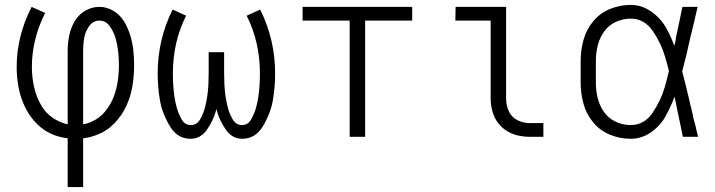

<svg xmlns="http://www.w3.org/2000/svg" viewBox="-20 -558 2915 783"><path d="M256 205V6Q230 3 204 -6Q163 -21 132.5 -51Q102 -81 83 -119.5Q64 -158 56 -200Q48 -242 48 -285Q48 -411 109 -530L164 -505Q110 -397 110 -285Q110 -244 119 -203Q128 -162 149.5 -126Q171 -90 209 -69Q232 -56 256 -51V-350Q256 -381 262 -411.5Q268 -442 283.5 -469.5Q299 -497 326.5 -513.5Q354 -530 385 -530Q416 -530 443 -513.5Q470 -497 486 -470.5Q502 -444 511 -414.5Q520 -385 523.5 -354.5Q527 -324 527 -293Q527 -250 520 -207Q513 -164 494.5 -124.5Q476 -85 445 -53.5Q414 -22 372 -7Q346 3 319 6V205ZM319 -51Q337 -54 354 -62Q386 -76 408 -102.5Q430 -129 442.5 -160.5Q455 -192 460 -226Q465 -260 465 -294Q465 -321 462 -347.5Q459 -374 452 -400Q445 -426 428.5 -450Q412 -474 385 -474Q359 -474 343 -450.5Q327 -427 323 -401.5Q319 -376 319 -350Z M757 8Q703 8 672 -44.5Q641 -97 632 -150.5Q623 -204 623 -258Q623 -397 684 -519L739 -494Q685 -387 685 -258Q685 -234 686.5 -210.5Q688 -187 691.5 -163Q695 -139 701.5 -116.5Q708 -94 721 -71Q734 -48 758 -48Q783 -48 796.5 -72Q810 -96 816 -119.5Q822 -143 825.5 -167.5Q829 -192 830 -216.5Q831 -241 831 -265V-345H894V-265Q894 -241 895 -216.5Q896 -192 899.5 -167.5Q903 -143 909 -119.5Q915 -96 928.5 -72Q942 -48 967 -48Q991 -48 1004 -71Q1017 -94 1023.5 -116.5Q1030 -139 1033.5 -163Q1037 -187 1038.5 -210.5Q1040 -234 1040 -258Q1040 -387 986 -494L1041 -519Q1102 -397 1102 -258Q1102 -204 1093 -150.5Q1084 -97 1053 -44.5Q1022 8 968 8Q927 8 901.5 -28.5Q876 -65 865 -104L863 -114L860 -104Q849 -65 823.5 -28.5Q798 8 757 8Z M1406 0V-474H1214V-530H1661V-474H1469V0Z M2140 0Q2108 0 2078 -9.5Q2048 -19 2025 -41Q2002 -63 1991.5 -93.5Q1981 -124 1981 -155V-474H1837L1838 -530H2044V-155Q2044 -129 2055 -104.5Q2066 -80 2090 -68Q2114 -56 2140 -56H2196V0Z M2552 8Q2509 8 2468 -8.5Q2427 -25 2399 -59Q2371 -93 2359.5 -135Q2348 -177 2348 -220V-310Q2348 -353 2359.5 -395Q2371 -437 2399 -471Q2427 -505 2468 -521.5Q2509 -538 2552 -538Q2598 -538 2637 -510Q2676 -482 2698 -442Q2717 -407 2730 -371L2735 -392L2736 -402L2740 -421L2743 -435L2745 -444L2747 -454L2749 -463L2750 -468L2753 -482L2754 -487L2756 -497L2758 -506L2760 -516L2763 -530H2825Q2819 -507 2814 -483L2812 -474Q2808 -457 2804 -441L2802 -431L2798 -417L2796 -408Q2789 -379 2783 -351L2782 -346L2780 -337Q2771 -302 2762 -267Q2774 -223 2784 -179L2792 -146L2794 -137L2796 -127L2799 -118L2801 -108L2803 -99L2805 -90L2808 -75L2812 -61L2818 -38L2820 -28L2827 0H2765L2764 -5L2762 -14L2760 -24L2758 -33L2756 -43L2754 -52L2753 -57L2751 -67L2749 -76L2747 -86L2745 -95L2742 -110Q2737 -137 2731 -164Q2717 -126 2697 -89Q2676 -48 2637 -20Q2598 8 2552 8ZM2552 -48Q2608 -48 2642 -99Q2676 -150 2691 -203Q2700 -235 2708 -268Q2701 -298 2692 -327Q2677 -380 2642.5 -431Q2608 -482 2552 -482Q2520 -482 2491 -468.5Q2462 -455 2443.5 -429Q2425 -403 2417.5 -372Q2410 -341 2410 -310V-220Q2410 -189 2417.5 -158Q2425 -127 2443.5 -101Q2462 -75 2491 -61.5Q2520 -48 2552 -48Z"/></svg>

Font: Jozsika Light
Style: Regular
Weight: 300
Monospace: yes
Designer: Belleve Invis
Foundry: Belleve Invis
Version: 2.1.0